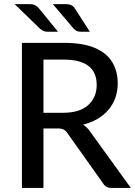

<svg xmlns="http://www.w3.org/2000/svg" viewBox="-20 -930 670 950"><path d="M627.5 0H532.5Q503.5 0 490.5 -22L313 -272Q305 -284 294.8 -289.2Q284.5 -294.5 264.5 -294.5H195V0H88.5V-718H296Q389 -718 447.8 -693.5Q506.5 -669 534.5 -624Q562.5 -579 562.5 -517.5Q562.5 -442 517.5 -388Q472.5 -334 390.5 -313Q410 -302 425 -280ZM292 -372Q374.5 -372 416.5 -410.2Q458.5 -448.5 458.5 -509.5Q458.5 -635 296 -635H195V-372ZM267 -773H214.5Q203 -773 194.8 -776.8Q186.5 -780.5 178 -788L52.5 -909.5H126.5Q144 -909.5 155 -903.5Q166 -897.5 174.5 -886.5ZM424.5 -773H378Q366.5 -773 359.2 -777Q352 -781 344.5 -788L241.5 -909.5H305.5Q323 -909.5 333.8 -903.8Q344.5 -898 351.5 -886.5Z"/></svg>

Font: Verano Sans Medium
Style: Regular
Weight: 500
Designer: Lukasz Dziedzic with Adam Twardoch and Botio Nikoltchev
Foundry: tyPoland Lukasz Dziedzic
Version: Version 3.001;December 28, 2019;FontCreator 12.0.0.2547 64-b